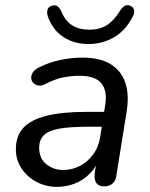

<svg xmlns="http://www.w3.org/2000/svg" viewBox="-20 -721 584 750"><path d="M203 9Q160 9 123.5 -10Q87 -29 64.5 -62.5Q42 -96 42 -138Q42 -190 71 -221.5Q100 -253 161 -268.5Q222 -284 317 -284H398L389 -226H327Q254 -226 212 -218.5Q170 -211 151.5 -193Q133 -175 133 -144Q133 -102 161 -79.5Q189 -57 227 -57Q262 -57 292.5 -73Q323 -89 344.5 -118.5Q366 -148 372 -190L391 -311Q400 -366 376 -395.5Q352 -425 290 -425Q255 -425 222 -417.5Q189 -410 156 -392Q142 -385 130 -387Q118 -389 110.5 -396.5Q103 -404 102 -415Q101 -426 107.5 -437Q114 -448 131 -457Q170 -477 214.5 -486.5Q259 -496 301 -496Q372 -496 413.5 -469.5Q455 -443 470 -396.5Q485 -350 475 -287L435 -38Q433 -16 420 -4.5Q407 7 386 7Q366 7 356.5 -6Q347 -19 350 -44L362 -121L370 -109Q357 -69 330.5 -42.5Q304 -16 271 -3.5Q238 9 203 9ZM325 -549Q271 -549 229 -575.5Q187 -602 167 -656Q162 -673 166 -684Q170 -695 183 -699Q195 -703 204.5 -696.5Q214 -690 221 -673Q236 -638 263 -621.5Q290 -605 328 -605Q369 -605 397 -622.5Q425 -640 449 -679Q458 -693 467 -698Q476 -703 488 -699Q500 -694 503.5 -683Q507 -672 498 -655Q469 -600 424 -574.5Q379 -549 325 -549Z"/></svg>

Font: Nunito Medium
Style: Italic
Weight: 500
Designer: Vernon Adams
Foundry: Vernon Adams
Version: Version 3.601